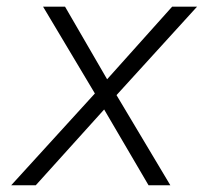

<svg xmlns="http://www.w3.org/2000/svg" viewBox="-20 -548 627 568"><path d="M296.9 -313.5 489.3 -528.3H563L324.7 -266.6L483.9 0H419.4L288.1 -224.1L85.9 0H13.2L260.7 -271.5L107.4 -528.3H172.4Z"/></svg>

Font: Roboto Mono Light
Style: Italic
Weight: 300
Designer: Google
Version: Version 2.000985; 2015; ttfautohint (v1.3)